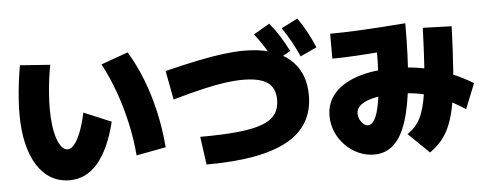

<svg xmlns="http://www.w3.org/2000/svg" viewBox="-56 -1006 3113 1229"><g transform="rotate(-5 1500.0 -391.0)"><path d="M348 49Q282 49 229.5 18.5Q177 -12 140 -70.5Q103 -129 83.5 -211.5Q64 -294 64 -398Q64 -444 67.5 -497Q71 -550 78 -605Q85 -660 94 -712L288 -698Q280 -659 273.5 -610.5Q267 -562 263.5 -512Q260 -462 260 -418Q260 -359 266.5 -309.5Q273 -260 285.5 -224Q298 -188 315 -168.5Q332 -149 352 -149Q375 -149 396.5 -176Q418 -203 437.5 -253.5Q457 -304 472 -375L648 -301Q605 -127 529.5 -39Q454 49 348 49ZM788 -72Q779 -179 755.5 -284Q732 -389 696.5 -487.5Q661 -586 615 -672L788 -734Q841 -647 879.5 -547.5Q918 -448 943 -338Q968 -228 978 -108Z M1721 -594Q1694 -646 1666.5 -689.5Q1639 -733 1604 -778L1707 -838Q1742 -796 1770.5 -750.5Q1799 -705 1826 -652ZM1889 -612Q1866 -665 1841 -710Q1816 -755 1784 -802L1889 -855Q1921 -810 1946 -763.5Q1971 -717 1995 -661ZM1204 -155Q1348 -155 1446 -165Q1544 -175 1603 -197Q1662 -219 1688.5 -256.5Q1715 -294 1715 -348Q1715 -425 1665 -460Q1615 -495 1507 -495Q1455 -495 1393 -486.5Q1331 -478 1249.5 -459Q1168 -440 1055 -408L1020 -594Q1141 -624 1234 -643Q1327 -662 1400 -671Q1473 -680 1532 -680Q1718 -680 1819 -596.5Q1920 -513 1920 -359Q1920 -164 1749.5 -69.5Q1579 25 1229 25Z M2305 55Q2252 55 2204 33.5Q2156 12 2119 -26Q2082 -64 2061 -112.5Q2040 -161 2040 -215Q2040 -300 2092.5 -360Q2145 -420 2244 -452.5Q2343 -485 2480 -485Q2615 -485 2738.5 -450.5Q2862 -416 2980 -345L2915 -183Q2839 -233 2770 -263Q2701 -293 2631 -306.5Q2561 -320 2480 -320Q2356 -320 2288 -292.5Q2220 -265 2220 -215Q2220 -201 2225 -186.5Q2230 -172 2239 -160.5Q2248 -149 2258.5 -142Q2269 -135 2280 -135Q2305 -135 2323.5 -167Q2342 -199 2354.5 -264Q2367 -329 2373 -427Q2379 -525 2379 -658L2451 -600Q2327 -590 2241.5 -585Q2156 -580 2090 -580V-740Q2134 -740 2180 -741.5Q2226 -743 2282 -745.5Q2338 -748 2409.5 -753Q2481 -758 2575 -765Q2575 -545 2560 -389Q2545 -233 2512.5 -135Q2480 -37 2428.5 9Q2377 55 2305 55ZM2527 -57Q2561 -79 2585.5 -109.5Q2610 -140 2626.5 -186.5Q2643 -233 2654 -304Q2665 -375 2672 -478.5Q2679 -582 2684 -726L2869 -720Q2863 -557 2854.5 -438.5Q2846 -320 2831.5 -236.5Q2817 -153 2794.5 -96Q2772 -39 2739.5 1Q2707 41 2661 73Z"/></g></svg>

Font: M PLUS 2 Thin Black
Style: Regular
Weight: 900
Version: Version 1.001